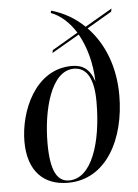

<svg xmlns="http://www.w3.org/2000/svg" viewBox="-54 -804 618 857"><g transform="rotate(-5 254.5 -376.0)"><path d="M216 10C388 10 478 -163 478 -360C478 -486 436 -594 363 -669L474 -734L477 -748L355 -677C314 -717 264 -746 208 -762L205 -752C250 -735 287 -700 316 -654L200 -586L197 -573L321 -645C355 -585 375 -509 377 -430C358 -488 325 -508 278 -508C113 -508 38 -325 38 -190C38 -56 109 10 216 10ZM222 0C169 0 140 -49 140 -173C140 -321 183 -495 286 -495C346 -495 374 -439 374 -339C374 -153 322 0 222 0Z"/></g></svg>

Font: Noto Serif Display Condensed Medium
Style: Italic
Weight: 500
Width: 3
Italic angle: -12°
Designer: Monotype Design Team
Foundry: Monotype Imaging Inc.
Version: Version 2.009